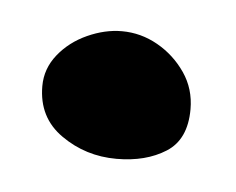

<svg xmlns="http://www.w3.org/2000/svg" viewBox="-26 -408 209 170"><g transform="rotate(5 78.0 -323.5)"><path d="M82 -267.5Q54.5 -267.5 32.8 -282.8Q11 -298 11 -326Q11 -341.5 21 -354Q31 -366.5 46.5 -373.5Q62 -380.5 77 -380.5Q94 -380.5 109 -372Q124 -363.5 133.8 -349.2Q143.5 -335 143.5 -317Q143.5 -290 125.8 -278.8Q108 -267.5 82 -267.5Z"/></g></svg>

Font: Gluten Thin
Style: Regular
Weight: 400
Version: Version 1.300